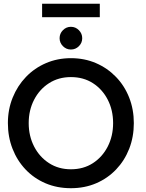

<svg xmlns="http://www.w3.org/2000/svg" viewBox="-20 -978 768 1010"><path d="M131 -330.5Q131 -262.5 159.5 -207.2Q188 -152 238 -119.8Q288 -87.5 353 -87.5Q419 -87.5 468.8 -119.8Q518.5 -152 546.8 -207.2Q575 -262.5 575 -330.5Q575 -398.5 546.8 -453.5Q518.5 -508.5 468.8 -540.5Q419 -572.5 353 -572.5Q288 -572.5 238 -540.5Q188 -508.5 159.5 -453.5Q131 -398.5 131 -330.5ZM21.5 -330.5Q21.5 -402.5 46.8 -464.8Q72 -527 116.8 -573.5Q161.5 -620 222 -646Q282.5 -672 353 -672Q424.5 -672 484.8 -646Q545 -620 590 -573.5Q635 -527 659.5 -464.8Q684 -402.5 684 -330.5Q684 -258 659.8 -195.8Q635.5 -133.5 591 -86.8Q546.5 -40 486 -14Q425.5 12 353 12Q280 12 219.2 -14Q158.5 -40 114.2 -86.8Q70 -133.5 45.8 -195.8Q21.5 -258 21.5 -330.5ZM353 -717.5Q328.5 -717.5 311 -735.2Q293.5 -753 293.5 -777Q293.5 -801.5 311 -819.2Q328.5 -837 353 -837Q377.5 -837 395 -819.2Q412.5 -801.5 412.5 -777Q412.5 -752.5 395 -735Q377.5 -717.5 353 -717.5ZM201.5 -887.5V-958.5H505V-887.5Z"/></svg>

Font: League Spartan Thin Medium
Style: Regular
Weight: 500
Version: Version 2.002